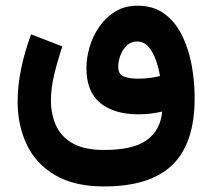

<svg xmlns="http://www.w3.org/2000/svg" viewBox="-20 -446 752 681"><path d="M349.1 215.3Q244.1 215.3 176 175.5Q107.9 135.7 75.2 67.4Q42.5 -1 42.5 -85.9Q42.5 -142.6 55.2 -203.4Q67.9 -264.2 90.3 -324.2L201.2 -281.2Q184.1 -231 172.4 -182.1Q160.6 -133.3 160.6 -89.8Q160.6 -42 178.2 -2Q195.8 38.1 237.1 62Q278.3 85.9 349.1 85.9Q451.7 85.9 500.2 51.3Q548.8 16.6 555.2 -50.3Q536.1 -45.9 515.4 -43.2Q494.6 -40.5 471.7 -40.5Q384.8 -40.5 335.7 -80.6Q286.6 -120.6 286.6 -204.6Q286.6 -241.2 298.1 -280Q309.6 -318.8 332.5 -351.8Q355.5 -384.8 389.2 -405.3Q422.9 -425.8 467.3 -425.8Q523.9 -425.8 562.7 -397.5Q601.6 -369.1 625.2 -321.5Q648.9 -273.9 659.7 -215.8Q670.4 -157.7 670.4 -98.1Q670.4 62 591.6 138.7Q512.7 215.3 349.1 215.3ZM469.2 -167Q510.3 -167 547.4 -176.3Q543.5 -201.7 533.9 -230.2Q524.4 -258.8 507.8 -278.8Q491.2 -298.8 466.3 -298.8Q444.3 -298.8 429.4 -284.4Q414.6 -270 407 -249.5Q399.4 -229 399.4 -209.5Q399.4 -182.1 419.2 -174.6Q439 -167 469.2 -167Z"/></svg>

Font: Vazirmatn FD
Style: Bold
Weight: 700
Designer: Saber Rastikerdar
Foundry: Saber Rastikerdar
Version: Version 33.001